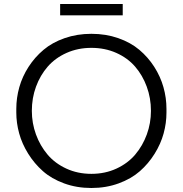

<svg xmlns="http://www.w3.org/2000/svg" viewBox="-20 -917 907 954"><path d="M589.8 -840.8H278.8V-897H589.8ZM61 -357.9V-376Q61 -430.7 75.9 -483.6Q90.8 -536.6 121.8 -584.7Q152.8 -632.8 196.3 -669.4Q239.7 -706.1 301.3 -727.5Q362.8 -749 434.1 -749Q505.9 -749 567.4 -727.5Q628.9 -706.1 672.4 -669.4Q715.8 -632.8 746.6 -584.7Q777.3 -536.6 792.2 -483.6Q807.1 -430.7 807.1 -376V-356.9Q807.1 -305.7 793 -253.9Q778.8 -202.1 748.3 -153.1Q717.8 -104 675 -66.4Q632.3 -28.8 569.8 -5.9Q507.3 17.1 434.1 17.1Q360.8 17.1 298.3 -5.9Q235.8 -28.8 193.1 -66.7Q150.4 -104.5 119.9 -153.6Q89.4 -202.6 75.2 -254.4Q61 -306.2 61 -357.9ZM730 -366.2Q730 -429.7 709.2 -486.3Q688.5 -543 651.4 -585.9Q614.3 -628.9 557.9 -654.1Q501.5 -679.2 434.1 -679.2Q367.2 -679.2 310.8 -654.1Q254.4 -628.9 217 -585.9Q179.7 -543 158.9 -486.3Q138.2 -429.7 138.2 -366.2Q138.2 -305.2 158.7 -249Q179.2 -192.9 216.1 -149.2Q252.9 -105.5 309.6 -79.3Q366.2 -53.2 434.1 -53.2Q502 -53.2 558.6 -79.3Q615.2 -105.5 652.1 -149.2Q689 -192.9 709.5 -249Q730 -305.2 730 -366.2Z"/></svg>

Font: Sora Light
Style: Regular
Weight: 300
Designer: Jonathan Barnbrook, Julián Moncada
Foundry: Barnbrook Fonts
Version: Version 2.000